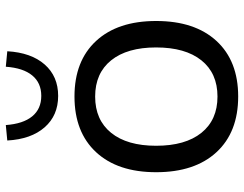

<svg xmlns="http://www.w3.org/2000/svg" viewBox="-109 -713 832 654"><g transform="rotate(-90 307.0 -386.0)"><path d="M47.4 -270.1Q47.4 -401.1 115.6 -474.7Q183.8 -548.3 305.3 -548.3Q426.5 -548.3 494.5 -474.7Q562.5 -401.1 562.5 -270.1Q562.5 -138.5 494.5 -64.6Q426.5 9.3 305.3 9.3Q183.8 9.3 115.6 -64.6Q47.4 -138.5 47.4 -270.1ZM472.4 -270.3Q472.4 -368.9 428.5 -423.4Q384.6 -477.9 305.1 -477.9Q225.6 -477.9 181.5 -423.4Q137.5 -368.9 137.5 -270.3Q137.5 -170.8 181.5 -116Q225.6 -61.2 305.1 -61.2Q384.6 -61.2 428.5 -116Q472.4 -170.8 472.4 -270.3ZM155.4 -777.2 208 -782.2Q212.3 -723.1 237.7 -692.3Q263.1 -661.4 307.4 -661.4Q351.7 -661.4 377.1 -692.3Q402.5 -723.1 406.7 -782.2L459.4 -777.2Q454.8 -696 414.5 -650Q374.1 -603.9 307.4 -603.9Q240.6 -603.9 200.3 -650Q159.9 -696 155.4 -777.2Z"/></g></svg>

Font: Min Sans VF VF
Style: Regular
Weight: 400
Designer: Jinseong-Kim, NotoSansCJK, Nunito
Foundry: Jinseong-Kim
Version: Version 1.420;Glyphs 3.1.2 (3151)